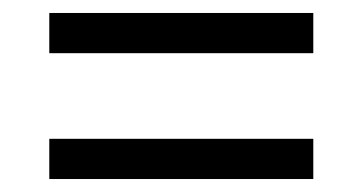

<svg xmlns="http://www.w3.org/2000/svg" viewBox="-20 -505 559 296"><path d="M56 -485H463V-423H56ZM56 -291H463V-229H56Z"/></svg>

Font: Noto Serif Sinhala SemiCondensed Medium
Style: Regular
Weight: 500
Width: 4
Designer: Jelle Bosma - Monotype Design Team
Foundry: Monotype Imaging Inc.
Version: Version 2.007; ttfautohint (v1.8.4.7-5d5b)